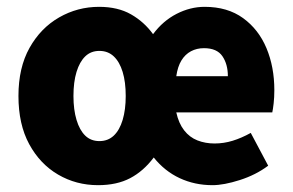

<svg xmlns="http://www.w3.org/2000/svg" viewBox="-20 -530 859 562"><path d="M267 12Q203 12 150 -19Q97 -50 65.5 -108Q34 -166 34 -249Q34 -332 66.5 -390Q99 -448 153 -479Q207 -510 270 -510Q325 -510 363.5 -488Q402 -466 428 -430Q457 -469 497 -489.5Q537 -510 579 -510Q646 -510 691.5 -477Q737 -444 760 -389Q783 -334 783 -266Q783 -245 781 -227.5Q779 -210 777 -201H496Q503 -169 519 -148.5Q535 -128 558 -119Q581 -110 608 -110Q635 -110 661 -118Q687 -126 714 -141L765 -45Q729 -18 682 -3Q635 12 602 12Q550 12 506 -8.5Q462 -29 430 -69Q400 -29 361 -8.5Q322 12 267 12ZM271 -117Q296 -117 313 -133Q330 -149 339 -179Q348 -209 348 -249Q348 -290 339 -319.5Q330 -349 313 -365Q296 -381 271 -381Q246 -381 229.5 -365Q213 -349 204 -319.5Q195 -290 195 -249Q195 -209 204 -179Q213 -149 229.5 -133Q246 -117 271 -117ZM496 -307H647Q647 -342 631 -365.5Q615 -389 577 -389Q556 -389 539 -380Q522 -371 511 -353Q500 -335 496 -307Z"/></svg>

Font: Source Sans 3 ExtraLight ExtraBold
Style: Regular
Weight: 800
Version: Version 3.052;hotconv 1.1.0;makeotfexe 2.6.0